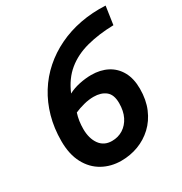

<svg xmlns="http://www.w3.org/2000/svg" viewBox="-167 -823 912 961"><g transform="rotate(-30 289.0 -342.5)"><path d="M259.2 14.2Q199.8 14.2 151.5 -12.6Q103.2 -39.5 75.2 -92Q47.2 -144.5 47.2 -221.2Q47.2 -295.5 65.4 -360.5Q83.5 -425.5 117.4 -480Q151.2 -534.5 199.1 -576.6Q247 -618.8 306 -647.2Q365 -675.8 433.9 -688.9Q502.8 -702 578.2 -698.2L562.8 -593.5Q477.2 -591.5 407.8 -573.2Q338.2 -555 288.2 -514.2Q238.2 -473.5 208.5 -403.2Q237 -418.5 273 -426Q309 -433.5 341.5 -433.5Q393.8 -433.5 433.8 -412.8Q473.8 -392 496.4 -351.5Q519 -311 519 -252Q519 -188.2 498 -138.5Q477 -88.8 440.6 -54.8Q404.2 -20.8 357.5 -3.2Q310.8 14.2 259.2 14.2ZM268 -95Q304 -95 332.1 -112.9Q360.2 -130.8 376.5 -163.4Q392.8 -196 392.8 -241.8Q392.8 -291 366.4 -312Q340 -333 297.2 -333Q269 -333 239.6 -325.2Q210.2 -317.5 185.8 -306.8Q178.8 -285.5 175.6 -263.5Q172.5 -241.5 172.5 -219Q172.5 -164.2 197.2 -129.6Q222 -95 268 -95Z"/></g></svg>

Font: Ubuntu Sans
Style: Italic
Weight: 400
Italic angle: -13.5°
Designer: Dalton Maag Ltd
Foundry: Dalton Maag Ltd
Version: Version 1.006